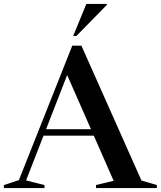

<svg xmlns="http://www.w3.org/2000/svg" viewBox="-30 -955 817 975"><path d="M688.5 -38 766.5 -15.5V0H457.5V-15.5L547 -37L446.5 -266H191L102.5 -39L196 -15V0H-10.5V-15L66 -40.5L337 -723H383.5ZM204 -299H432L311 -574ZM341.5 -772 408.5 -935H513.5V-931L357.5 -772Z"/></svg>

Font: Newsreader 72pt Medium
Style: Regular
Weight: 500
Designer: Hugues Gentile
Foundry: Production Type
Version: Version 1.003; ttfautohint (v1.8.3)